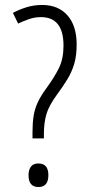

<svg xmlns="http://www.w3.org/2000/svg" viewBox="-20 -744 364 774"><path d="M150 -724Q215 -724 252 -682Q289 -640 289 -565Q289 -520 279.5 -487.5Q270 -455 252.5 -426Q235 -397 210 -363Q177 -318 167 -283.5Q157 -249 157 -205V-186H111V-210Q111 -248 115.5 -276.5Q120 -305 132 -331Q144 -357 166 -387Q199 -432 217.5 -469.5Q236 -507 236 -560Q236 -675 145 -675Q120 -675 97 -667Q74 -659 53 -649L32 -692Q56 -705 86 -714.5Q116 -724 150 -724ZM135 10Q95 10 95 -38Q95 -59 104.5 -72Q114 -85 135 -85Q175 -85 175 -38Q175 10 135 10Z"/></svg>

Font: Noto Sans Malayalam ExtraCondensed Light
Style: Regular
Weight: 300
Width: 2
Designer: Jelle Bosma - Monotype Design Team
Foundry: Monotype Imaging Inc.
Version: Version 2.104; ttfautohint (v1.8.4.7-5d5b)